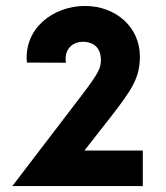

<svg xmlns="http://www.w3.org/2000/svg" viewBox="-20 -624 556 644"><path d="M263.2 -119.1 348.1 -227.5C424.3 -325.2 448.7 -363.3 449.2 -433.6C449.7 -533.2 368.2 -604 265.1 -604C156.2 -604 59.1 -526.4 70.3 -414.1L201.2 -413.6C194.3 -458 222.2 -483.9 258.8 -483.9C283.7 -483.9 318.4 -472.2 318.4 -422.4C318.4 -396 311 -378.9 252.4 -302.2L21.5 0H459V-119.1Z"/></svg>

Font: Now ExtraBold
Style: Regular
Weight: 800
Designer: Alfredo Marco Pradil
Foundry: Alfredo Marco Pradil
Version: Version 1.200;hotconv 1.0.109;makeotfexe 2.5.65596